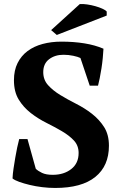

<svg xmlns="http://www.w3.org/2000/svg" viewBox="-20 -918 598 950"><path d="M42 0ZM157 -83Q168 -72 188 -62.5Q208 -53 241 -53Q296 -53 332.5 -81.5Q369 -110 369 -161Q369 -198 345.5 -223Q322 -248 286 -269Q250 -290 209 -310.5Q168 -331 132 -359Q96 -387 72.5 -425.5Q49 -464 49 -521Q49 -570 67 -606Q85 -642 116.5 -665.5Q148 -689 191 -700.5Q234 -712 284 -712Q345 -712 397.5 -703.5Q450 -695 492 -677Q491 -657 488.5 -631Q486 -605 482 -579.5Q478 -554 473.5 -531.5Q469 -509 465 -494H424L378 -631Q366 -637 342.5 -642Q319 -647 294 -647Q252 -647 223 -625Q194 -603 194 -561Q194 -523 218 -496.5Q242 -470 278 -448Q314 -426 356.5 -404.5Q399 -383 435 -355Q471 -327 495 -289.5Q519 -252 519 -197Q519 -97 451.5 -42.5Q384 12 253 12Q221 12 188.5 8Q156 4 127 -3Q98 -10 75.5 -18Q53 -26 42 -35Q43 -58 47 -84.5Q51 -111 55.5 -137.5Q60 -164 65 -188Q70 -212 75 -230H116ZM375 -898Q391 -899 411.5 -896Q432 -893 451.5 -887.5Q471 -882 486.5 -875Q502 -868 508 -861V-841L261 -745L233 -769Z"/></svg>

Font: PT Serif
Style: Bold
Weight: 700
Designer: A.Korolkova, O.Umpeleva, V.Yefimov
Foundry: ParaType Ltd
Version: Version 1.000W OFL; ttfautohint (v1.6)